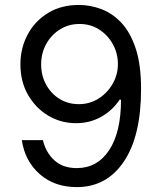

<svg xmlns="http://www.w3.org/2000/svg" viewBox="-20 -759 664 789"><path d="M306.8 -738.6Q351.6 -738.3 396.3 -721.6Q441.1 -704.9 478 -666.2Q514.9 -627.5 537.3 -560.9Q559.7 -494.3 559.7 -393.5Q559.7 -199.6 488.8 -94.8Q418 9.9 295.5 9.9Q203.8 9.9 143.1 -43.5Q82.4 -96.9 69.6 -183.2H156.2Q168 -133.2 202.9 -100.7Q237.9 -68.2 295.5 -68.2Q379.6 -68.2 428.4 -141.7Q477.3 -215.2 477.3 -349.4H471.6Q441.8 -304.7 395.4 -278.8Q349.1 -252.8 292.6 -252.8Q230.1 -252.8 178.1 -283.9Q126.1 -315 95 -369.5Q63.9 -424 63.9 -494.3Q63.9 -561.8 93.9 -617.5Q123.9 -673.3 178.4 -706.3Q233 -739.3 306.8 -738.6ZM306.8 -660.5Q262.1 -660.5 226.4 -638.1Q190.7 -615.8 169.9 -578.1Q149.1 -540.5 149.1 -494.3Q149.1 -448.9 169.2 -411.8Q189.3 -374.6 224.3 -352.8Q259.2 -331 304 -331Q348.7 -331 385.1 -354Q421.5 -377.1 443 -414.8Q464.5 -452.4 464.5 -495.7Q464.5 -539.1 444.1 -576.7Q423.7 -614.3 388 -637.4Q352.3 -660.5 306.8 -660.5Z"/></svg>

Font: Inter UI
Style: Regular
Weight: 400
Designer: Rasmus Andersson
Foundry: rsms
Version: 3.2;8d6f07862